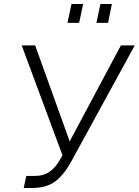

<svg xmlns="http://www.w3.org/2000/svg" viewBox="-20 -936 691 956"><path d="M98 0 111 -60H154Q198 -60 229 -82.5Q260 -105 282 -147L291 -163L88 -710H155L327 -232L582 -710H651L336 -134Q299 -66 255.5 -33Q212 0 139 0ZM316 -822 336 -916H394L374 -822ZM460 -822 480 -916H537L518 -822Z"/></svg>

Font: Raleway
Style: Italic
Weight: 400
Italic angle: -12°
Designer: Matt McInerney, Pablo Impallari, Rodrigo Fuenzalida
Foundry: Matt McInerney, Pablo Impallari, Rodrigo Fuenzalida
Version: Version 4.026